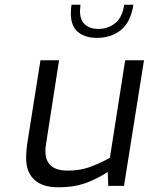

<svg xmlns="http://www.w3.org/2000/svg" viewBox="-20 -790 632 816"><path d="M91 -118Q91 -145 95 -175L152 -534H231L176 -180Q173 -165 173 -148Q173 -65 267 -65Q316 -65 355.5 -78Q395 -91 447 -119L512 -534H592L507 0H440L438 -59Q386 -26 338.5 -10Q291 6 228 6Q160 6 125.5 -26.5Q91 -59 91 -118ZM281 -734Q281 -745 282 -754Q283 -763 284 -770H322Q320 -752 320 -744Q320 -704 341.5 -685.5Q363 -667 397 -667Q439 -667 469.5 -691.5Q500 -716 508 -770H547Q535 -695 493.5 -662Q452 -629 392 -629Q342 -629 311.5 -654Q281 -679 281 -734Z"/></svg>

Font: Exo
Style: Italic
Weight: 400
Italic angle: -9°
Designer: Natanael Gama
Foundry: Natanael Gama
Version: Version 1.500; ttfautohint (v1.6)